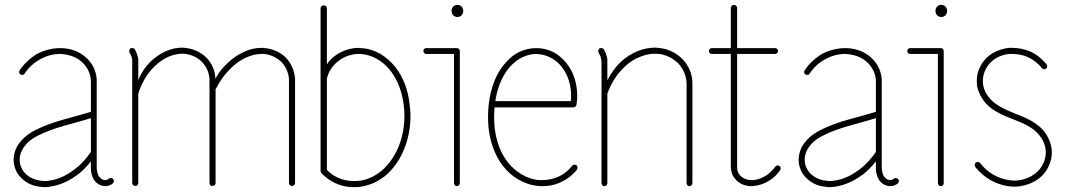

<svg xmlns="http://www.w3.org/2000/svg" viewBox="-20 -768 4387 790"><path d="M136 -210C202 -244 279 -258 354 -282V-143C335 -115 313 -91 287 -71C259 -50 229 -34 196 -27C185 -25 174 -23 163 -23C157 -23 151 -24 145 -25C129 -27 112 -33 99 -42C85 -51 74 -64 68 -78C63 -89 61 -100 61 -111C61 -116 61 -121 62 -126C66 -144 75 -161 88 -175C96 -184 110 -197 136 -210ZM132 -546C104 -529 79 -506 61 -479C57 -473 58 -465 64 -462C70 -458 78 -459 81 -465C97 -489 119 -510 145 -524C170 -538 198 -546 227 -546C256 -545 285 -537 307 -521C330 -504 347 -479 352 -452C353 -446 354 -439 354 -433V-308C278 -284 198 -270 124 -232C105 -222 85 -209 70 -192C54 -175 42 -154 38 -130C37 -124 36 -118 36 -111C36 -97 39 -82 45 -68C53 -49 68 -33 85 -21C102 -9 122 -2 142 0C149 1 156 2 163 2C176 2 189 0 202 -3C239 -11 272 -29 302 -51C321 -66 338 -84 354 -104V-78V-77V-76C354 -61 357 -45 365 -31C369 -24 374 -18 381 -13C388 -8 396 -4 405 -3C407 -2 410 -2 412 -2C424 -2 435 -6 444 -13C449 -18 450 -26 446 -31C441 -36 433 -37 428 -33C424 -29 418 -27 412 -27C411 -27 410 -27 409 -27C405 -28 400 -30 396 -33C392 -36 389 -40 386 -44C381 -53 379 -64 378 -76V-77V-78V-433C378 -441 378 -449 376 -457C370 -491 350 -521 322 -541C295 -561 261 -570 228 -570H227C194 -570 161 -561 132 -546Z M524 -512V-15C524 -8 530 -3 537 -3C544 -3 549 -8 549 -15V-383C562 -424 583 -462 613 -492C631 -510 651 -525 674 -535C692 -542 711 -547 730 -547C735 -547 740 -546 745 -546C771 -542 796 -530 813 -511C831 -492 841 -466 842 -441V-15C842 -8 847 -3 854 -3C861 -3 867 -8 867 -15V-400C884 -434 907 -466 935 -492C953 -509 974 -524 997 -533C1015 -541 1036 -546 1056 -546C1060 -546 1064 -546 1068 -546C1094 -543 1119 -531 1138 -513C1156 -494 1167 -469 1169 -443V-15C1169 -8 1174 -3 1181 -3C1188 -3 1194 -8 1194 -15V-444C1192 -476 1178 -508 1156 -531C1133 -554 1102 -567 1070 -570C1065 -571 1060 -571 1056 -571C1032 -571 1008 -566 987 -556C961 -545 938 -529 918 -510C898 -492 881 -472 866 -444C866 -476 852 -506 832 -528C810 -551 780 -566 749 -570C742 -571 736 -572 730 -572C707 -572 685 -567 664 -558C638 -547 615 -530 595 -510C577 -491 561 -469 549 -438V-512C549 -516 549 -520 549 -524C547 -538 542 -552 535 -565C531 -570 523 -572 517 -569C512 -565 510 -557 513 -551C519 -542 523 -532 524 -521C524 -518 524 -515 524 -512Z M1325 -69V-444C1331 -473 1349 -500 1374 -518C1397 -536 1427 -546 1456 -546C1458 -546 1459 -546 1461 -546C1485 -545 1509 -538 1530 -526C1552 -514 1571 -497 1586 -478C1617 -439 1634 -389 1641 -338C1643 -323 1644 -307 1644 -291C1644 -233 1630 -174 1600 -125C1586 -101 1568 -80 1547 -63C1526 -46 1501 -33 1475 -27C1463 -24 1450 -23 1437 -23C1422 -23 1406 -25 1392 -29C1367 -36 1343 -50 1325 -69ZM1325 -503V-734C1325 -741 1319 -746 1312 -746C1305 -746 1299 -741 1299 -734V-64C1299 -61 1301 -58 1303 -55C1325 -32 1354 -14 1385 -5C1402 0 1419 2 1437 2C1452 2 1466 1 1481 -3C1511 -10 1539 -24 1563 -43C1587 -62 1606 -86 1622 -112C1654 -166 1669 -229 1669 -291C1669 -308 1667 -325 1665 -342C1659 -396 1640 -450 1606 -493C1588 -515 1567 -534 1542 -548C1518 -561 1490 -570 1461 -570C1460 -571 1458 -571 1456 -571C1421 -571 1386 -559 1358 -538C1345 -529 1334 -517 1325 -503Z M1860 -570H1734C1727 -570 1722 -565 1722 -558C1722 -551 1727 -546 1734 -546H1848V-15C1848 -8 1853 -2 1860 -2C1867 -2 1872 -8 1872 -15V-558C1872 -565 1867 -570 1860 -570ZM1862 -748C1848 -748 1838 -737 1838 -723C1838 -709 1848 -698 1862 -698C1876 -698 1886 -709 1886 -723C1886 -737 1876 -748 1862 -748Z M2282 -16C2310 -28 2335 -46 2354 -70C2358 -76 2357 -84 2352 -88C2346 -92 2338 -91 2334 -86C2318 -65 2297 -49 2273 -39C2253 -31 2232 -27 2211 -27C2206 -27 2201 -27 2196 -27C2146 -32 2099 -62 2068 -102C2037 -143 2020 -194 2015 -246C2014 -260 2013 -273 2013 -287C2013 -300 2014 -313 2015 -326H2339C2346 -326 2351 -331 2352 -337C2354 -350 2355 -362 2355 -375V-377C2354 -424 2341 -471 2311 -508C2296 -527 2277 -543 2256 -554C2234 -565 2210 -570 2186 -570C2163 -570 2139 -565 2118 -555C2097 -545 2078 -530 2063 -513C2031 -479 2012 -436 2001 -393C1992 -359 1988 -323 1988 -287C1988 -273 1989 -258 1990 -244C1996 -188 2014 -132 2048 -87C2083 -41 2136 -8 2194 -3C2200 -2 2206 -2 2211 -2C2236 -2 2260 -6 2282 -16ZM2018 -352C2020 -363 2022 -375 2025 -387C2036 -428 2053 -466 2081 -496C2095 -511 2111 -524 2129 -532C2147 -541 2167 -546 2186 -546C2206 -545 2227 -541 2245 -531C2263 -522 2279 -509 2291 -493C2317 -461 2329 -419 2330 -377V-375C2330 -367 2329 -359 2329 -352Z M2455 -511V-15C2455 -8 2460 -2 2467 -2C2474 -2 2479 -8 2479 -15V-383C2494 -424 2517 -462 2549 -492C2568 -511 2591 -526 2616 -535C2635 -543 2655 -547 2675 -547C2681 -547 2687 -546 2693 -546C2723 -542 2751 -527 2772 -506C2790 -486 2804 -458 2805 -425V-15C2805 -8 2810 -2 2817 -2C2824 -2 2829 -8 2829 -15V-426C2829 -462 2814 -497 2790 -523C2765 -549 2732 -566 2697 -570C2689 -571 2682 -572 2675 -572C2651 -572 2628 -567 2607 -559C2578 -548 2553 -531 2531 -510C2511 -491 2493 -464 2479 -438V-512C2479 -517 2479 -522 2479 -524C2477 -538 2472 -552 2465 -565C2461 -570 2453 -572 2447 -569C2442 -565 2440 -557 2443 -551C2449 -542 2453 -532 2454 -521C2454 -519 2455 -515 2455 -511Z M3013 -78V-546H3169C3176 -546 3181 -551 3181 -558C3181 -565 3176 -570 3169 -570H3013V-735C3013 -742 3007 -748 3000 -748C2993 -748 2987 -742 2987 -735V-570H2909C2902 -570 2897 -565 2897 -558C2897 -551 2902 -546 2909 -546H2987V-77C2988 -68 2990 -59 2993 -50C3001 -33 3015 -19 3031 -11C3044 -5 3059 -2 3073 -2C3076 -2 3080 -2 3083 -3C3105 -5 3126 -13 3144 -24C3162 -35 3178 -50 3190 -68C3194 -73 3193 -81 3187 -85C3182 -89 3174 -88 3170 -82C3159 -67 3146 -55 3131 -45C3115 -35 3098 -29 3081 -27C3078 -27 3076 -27 3073 -27C3062 -27 3051 -29 3042 -34C3030 -39 3021 -49 3016 -60C3014 -65 3013 -72 3013 -78Z M3366 -210C3432 -244 3509 -258 3584 -282V-143C3565 -115 3543 -91 3517 -71C3489 -50 3459 -34 3426 -27C3415 -25 3404 -23 3393 -23C3387 -23 3381 -24 3375 -25C3359 -27 3342 -33 3329 -42C3315 -51 3304 -64 3298 -78C3293 -89 3291 -100 3291 -111C3291 -116 3291 -121 3292 -126C3296 -144 3305 -161 3318 -175C3326 -184 3340 -197 3366 -210ZM3362 -546C3334 -529 3309 -506 3291 -479C3287 -473 3288 -465 3294 -462C3300 -458 3308 -459 3311 -465C3327 -489 3349 -510 3375 -524C3400 -538 3428 -546 3457 -546C3486 -545 3515 -537 3537 -521C3560 -504 3577 -479 3582 -452C3583 -446 3584 -439 3584 -433V-308C3508 -284 3428 -270 3354 -232C3335 -222 3315 -209 3300 -192C3284 -175 3272 -154 3268 -130C3267 -124 3266 -118 3266 -111C3266 -97 3269 -82 3275 -68C3283 -49 3298 -33 3315 -21C3332 -9 3352 -2 3372 0C3379 1 3386 2 3393 2C3406 2 3419 0 3432 -3C3469 -11 3502 -29 3532 -51C3551 -66 3568 -84 3584 -104V-78V-77V-76C3584 -61 3587 -45 3595 -31C3599 -24 3604 -18 3611 -13C3618 -8 3626 -4 3635 -3C3637 -2 3640 -2 3642 -2C3654 -2 3665 -6 3674 -13C3679 -18 3680 -26 3676 -31C3671 -36 3663 -37 3658 -33C3654 -29 3648 -27 3642 -27C3641 -27 3640 -27 3639 -27C3635 -28 3630 -30 3626 -33C3622 -36 3619 -40 3616 -44C3611 -53 3609 -64 3608 -76V-77V-78V-433C3608 -441 3608 -449 3606 -457C3600 -491 3580 -521 3552 -541C3525 -561 3491 -570 3458 -570H3457C3424 -570 3391 -561 3362 -546Z M3851 -570H3725C3718 -570 3713 -565 3713 -558C3713 -551 3718 -546 3725 -546H3839V-15C3839 -8 3844 -2 3851 -2C3858 -2 3863 -8 3863 -15V-558C3863 -565 3858 -570 3851 -570ZM3853 -748C3839 -748 3829 -737 3829 -723C3829 -709 3839 -698 3853 -698C3867 -698 3877 -709 3877 -723C3877 -737 3867 -748 3853 -748Z M4207 -534C4230 -524 4251 -508 4267 -488C4271 -482 4279 -482 4284 -486C4290 -490 4290 -498 4286 -503C4268 -526 4244 -545 4217 -557C4195 -566 4170 -571 4146 -571C4141 -571 4135 -571 4130 -571C4107 -568 4084 -561 4064 -549C4044 -537 4027 -520 4016 -499C4005 -480 3999 -458 3999 -435C3999 -429 4000 -423 4000 -416C4005 -388 4019 -362 4038 -341C4068 -309 4109 -293 4147 -278C4185 -263 4222 -248 4248 -221C4269 -200 4283 -171 4283 -142V-141C4283 -112 4270 -83 4249 -62C4234 -48 4215 -37 4194 -31C4181 -27 4168 -25 4154 -25C4146 -25 4138 -26 4130 -27C4084 -34 4041 -60 4013 -97C4009 -102 4001 -103 3995 -99C3990 -95 3989 -87 3993 -81C4026 -39 4074 -10 4127 -2C4136 -1 4145 0 4154 0C4170 0 4186 -3 4201 -7C4226 -14 4248 -26 4267 -44C4292 -69 4308 -105 4308 -141V-142C4307 -178 4291 -213 4266 -239C4235 -270 4194 -286 4156 -301C4119 -316 4082 -332 4056 -359C4043 -373 4029 -394 4025 -420C4024 -425 4024 -430 4024 -435C4024 -453 4029 -472 4038 -487C4047 -504 4061 -518 4077 -528C4094 -538 4113 -544 4132 -546C4137 -546 4142 -546 4146 -546C4167 -546 4188 -542 4207 -534Z"/></svg>

Font: LS
Style: Light
Weight: 300
Designer: BSozoo
Foundry: BSozoo
Version: Version 001.000